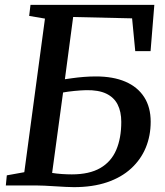

<svg xmlns="http://www.w3.org/2000/svg" viewBox="-20 -763 680 790"><path d="M284 7Q270.5 7 250.2 6Q230 5 207 3.5Q184 2 162.8 1Q141.5 0 126.5 0H4L8 -41.5L80 -54.5L165 -686.5L100 -697.5L105.5 -743H615L599.5 -552.5H536.5L523.5 -687.5L281 -693L247 -437Q258 -438.5 278.8 -441.5Q299.5 -444.5 324.8 -446.5Q350 -448.5 374.5 -448.5Q445.5 -448.5 495.8 -427Q546 -405.5 573 -363.8Q600 -322 600 -262Q600 -204.5 579.8 -155.5Q559.5 -106.5 519.5 -69.8Q479.5 -33 420.5 -13Q361.5 7 284 7ZM275.5 -45.5Q347.5 -45.5 392.5 -71.5Q437.5 -97.5 458.2 -146Q479 -194.5 479 -261.5Q479 -303.5 464 -333Q449 -362.5 417 -377.8Q385 -393 334 -392Q313.5 -391.5 285.8 -388.8Q258 -386 239.5 -382.5L194.5 -51.5Q212.5 -48.5 234 -47Q255.5 -45.5 275.5 -45.5Z"/></svg>

Font: Merriweather Medium
Style: Italic
Weight: 500
Italic angle: -7.8°
Version: Version 2.101